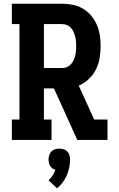

<svg xmlns="http://www.w3.org/2000/svg" viewBox="-20 -755 640 1036"><path d="M44 0V-110H85V-625H44V-735H315Q345 -735 374 -729Q403 -723 428 -708Q453 -693 472 -670.5Q491 -648 502.5 -621Q514 -594 518.5 -565Q523 -536 523 -506Q523 -474 517.5 -441.5Q512 -409 497.5 -380Q483 -351 459 -328.5Q435 -306 405 -293L488 -110H560V0H397L271 -278H217V-110H258V0ZM217 -388H315Q329 -388 341 -393Q353 -398 362 -407.5Q371 -417 376.5 -429Q382 -441 385.5 -454Q389 -467 390 -480Q391 -493 391 -506Q391 -519 390 -532.5Q389 -546 385.5 -558.5Q382 -571 376.5 -583.5Q371 -596 362 -605.5Q353 -615 341 -620Q329 -625 315 -625H217ZM288 261 242 218Q255 206 264 191.5Q273 177 279 161Q270 159 262.5 153.5Q255 148 250.5 140Q246 132 244 123.5Q242 115 242 105Q242 94 245.5 82.5Q249 71 257 62.5Q265 54 276.5 50.5Q288 47 300 47Q312 47 323.5 50.5Q335 54 343 62.5Q351 71 354.5 82.5Q358 94 358 105Q358 128 353.5 149.5Q349 171 340.5 191Q332 211 318.5 229Q305 247 288 261Z"/></svg>

Font: Iosevka HT Extrabold Extended
Style: Regular
Weight: 800
Width: 7
Monospace: yes
Designer: Belleve Invis
Foundry: Belleve Invis
Version: Version 32.3.0; ttfautohint (v1.8.4)